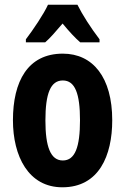

<svg xmlns="http://www.w3.org/2000/svg" viewBox="-20 -786 533 816"><path d="M309 -766H184C167 -728 120 -658 90 -619V-606H172C192 -623 217 -652 246 -686C274 -652 299 -625 321 -606H403V-619C365 -669 331 -722 309 -766ZM457 -275C457 -457 375 -558 247 -558C98 -558 35 -440 35 -275C35 -122 101 10 245 10C401 10 457 -125 457 -275ZM173 -274C173 -389 195 -444 247 -444C299 -444 320 -388 320 -275C320 -161 299 -104 247 -104C195 -104 173 -162 173 -274Z"/></svg>

Font: Noto Sans Oriya ExtCond Bold
Style: Bold
Weight: 700
Width: 2
Designer: Amélie Bonet and Sol Matas
Foundry: Google LLC
Version: Version 2.006